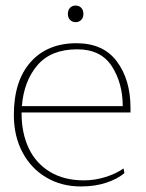

<svg xmlns="http://www.w3.org/2000/svg" viewBox="-20 -663 526 693"><path d="M225 -613Q225 -627 233 -635Q241 -643 253 -643Q265 -643 273 -635Q281 -627 281 -613Q281 -599 273 -591Q265 -583 253 -583Q241 -583 233 -591Q225 -599 225 -613ZM58 -257V-252Q58 -183 83.5 -128.5Q109 -74 160 -43Q211 -12 283 -12Q322 -12 360.5 -24Q399 -36 426 -55L429 -38Q404 -17 363.5 -3.5Q323 10 272 10Q202 10 147 -22.5Q92 -55 61 -113.5Q30 -172 30 -248Q30 -371 90.5 -439Q151 -507 256 -507Q353 -507 402 -441Q451 -375 451 -274V-257ZM59 -280H423Q423 -363 383.5 -424Q344 -485 259 -485Q164 -485 115 -427.5Q66 -370 59 -280Z"/></svg>

Font: Trirong Thin
Style: Regular
Weight: 250
Designer: Katatrad Team
Foundry: CadsonDemak
Version: Version 1.001